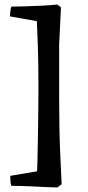

<svg xmlns="http://www.w3.org/2000/svg" viewBox="-20 -698 387 844"><path d="M232 126Q219 126 187 124.5Q155 123 113.5 121Q72 119 30 119Q27 111 26 98Q25 85 25 75L143 55Q144 43 144.5 13Q145 -17 146 -58.5Q147 -100 147.5 -145Q148 -190 148.5 -233Q149 -276 149 -308Q149 -422 146.5 -493.5Q144 -565 142 -605L24 -626Q24 -636 25.5 -648.5Q27 -661 30 -669Q50 -669 87 -670Q124 -671 164 -673Q204 -675 232 -678L248 -666L240 -501V-275Q240 -131 244.5 -28Q249 75 251 112Z"/></svg>

Font: Labrada SemiBold
Style: Regular
Weight: 600
Designer: Mercedes Jáuregui
Foundry: Omnibus-Type Team
Version: Version 1.000; ttfautohint (v1.8.4.7-5d5b)